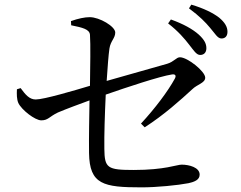

<svg xmlns="http://www.w3.org/2000/svg" viewBox="-20 -818 1040 828"><path d="M796 -625C815 -601 827 -581 843 -581C860 -581 870 -592 870 -610C870 -629 862 -646 837 -669C810 -693 770 -715 717 -734L705 -717C749 -683 776 -651 796 -625ZM886 -698C907 -674 918 -652 935 -652C951 -652 961 -662 961 -681C961 -702 950 -721 925 -742C899 -762 859 -782 805 -798L795 -782C842 -747 866 -722 886 -698ZM69 -438 53 -433C52 -412 52 -390 59 -374C73 -344 131 -299 158 -299C188 -299 192 -315 230 -333C268 -349 322 -369 366 -385C365 -317 363 -223 364 -158C366 -22 426 -10 591 -10C655 -10 747 -19 793 -28C820 -34 841 -43 841 -65C841 -96 796 -108 763 -108C743 -108 691 -85 557 -85C443 -85 431 -93 430 -176C429 -235 432 -325 436 -410C525 -441 669 -489 722 -497C736 -499 741 -492 734 -479C704 -424 649 -351 588 -285L604 -269C687 -322 760 -388 809 -433C830 -454 865 -460 865 -483C865 -510 789 -571 756 -571C740 -571 731 -552 701 -543L440 -469C444 -530 448 -582 452 -609C457 -642 477 -653 477 -678C477 -704 409 -744 367 -744C345 -744 317 -738 286 -727L287 -709C336 -699 366 -692 368 -668C371 -628 369 -529 368 -448C298 -427 169 -389 134 -389C106 -389 89 -411 69 -438Z"/></svg>

Font: Noto Serif HK Medium
Style: Regular
Weight: 500
Designer: Ryoko NISHIZUKA 西塚涼子 (kana & ideographs); Frank Grießhammer (Latin, Greek & Cyrillic); Wenlong ZHANG 张文龙 (bopomofo); San
Foundry: Adobe
Version: Version 2.001;hotconv 1.1.0;makeotfexe 2.6.0